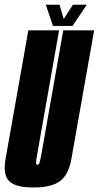

<svg xmlns="http://www.w3.org/2000/svg" viewBox="-45 -806 427 830"><path d="M99.5 4.5Q21.5 4.5 -5.8 -23.5Q-33 -51.5 -21 -118.5L77.5 -675H210.5L115.5 -137Q111 -112.5 111 -103Q110.5 -96 113.5 -94.5Q115 -93.5 116.5 -93.5Q123 -93.5 126 -103Q129 -112.5 133.5 -137L228.5 -675H362L263.5 -118.5Q252 -51.5 214.8 -23.5Q177.5 4.5 99.5 4.5ZM184 -694 153 -785.5H212.5L230.5 -723.5L270 -785.5H330L268.5 -694Z"/></svg>

Font: Anybody UltraCondensed Regular
Style: Bold Italic
Weight: 700
Width: 1
Italic angle: -10°
Designer: Tyler Finck
Foundry: Etcetera Type Company
Version: Version 1.010; ttfautohint (v1.8.3) -l 8 -r 50 -G 200 -x 14 